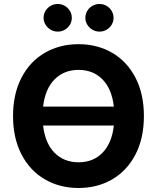

<svg xmlns="http://www.w3.org/2000/svg" viewBox="-20 -940 793 970"><path d="M377 9.8Q282.2 9.8 207 -33.7Q131.8 -77.1 88.9 -159.4Q45.9 -241.7 45.9 -353.5Q45.9 -465.8 88.9 -548.1Q131.8 -630.4 207 -673.6Q282.2 -716.8 377 -716.8Q471.2 -716.8 546.1 -673.6Q621.1 -630.4 664.1 -548.1Q707 -465.8 707 -353.5Q707 -241.2 664.1 -158.9Q621.1 -76.7 546.1 -33.4Q471.2 9.8 377 9.8ZM377 -120.1Q450.7 -120.1 497.8 -168.2Q544.9 -216.3 555.2 -305.7H197.8Q208 -216.3 255.6 -168.2Q303.2 -120.1 377 -120.1ZM555.2 -401.4Q544.9 -490.7 497.8 -538.8Q450.7 -586.9 377 -586.9Q303.2 -586.9 255.6 -538.8Q208 -490.7 197.8 -401.4ZM200.2 -849.6Q200.2 -868.7 209.7 -884.8Q219.2 -900.9 235.8 -910.4Q252.4 -919.9 271.5 -919.9Q291 -919.9 307.4 -910.4Q323.7 -900.9 333.3 -884.8Q342.8 -868.7 342.8 -849.6Q342.8 -831.1 333.3 -815.2Q323.7 -799.3 307.4 -789.8Q291 -780.3 271.5 -780.3Q252.4 -780.3 236.1 -789.8Q219.7 -799.3 210 -815.4Q200.2 -831.5 200.2 -849.6ZM411.1 -849.6Q411.1 -868.7 420.7 -884.8Q430.2 -900.9 446.8 -910.4Q463.4 -919.9 482.4 -919.9Q502 -919.9 518.3 -910.4Q534.7 -900.9 544.2 -884.8Q553.7 -868.7 553.7 -849.6Q553.7 -831.1 544.2 -815.2Q534.7 -799.3 518.3 -789.8Q502 -780.3 482.4 -780.3Q463.4 -780.3 447 -789.8Q430.7 -799.3 420.9 -815.4Q411.1 -831.5 411.1 -849.6Z"/></svg>

Font: Pretendard
Style: Bold
Weight: 700
Designer: Base glyphs from Inter by Rasmus Andersson; Hangeul glyphs from Noto Sans CJK(Source Han Sans) by Jang Soo-young and Kan
Foundry: Kil Hyung-jin
Version: Version 1.309